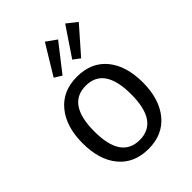

<svg xmlns="http://www.w3.org/2000/svg" viewBox="-228 -910 1037 1037"><g transform="rotate(-45 290.5 -391.0)"><path d="M303 -794 362 -752 241 -597 199 -623ZM450 -786 508 -740 378 -592 339 -621ZM291 -538Q401 -538 461.5 -464.5Q522 -391 522 -264Q522 -138 460.5 -63Q399 12 290 12Q181 12 120 -61.5Q59 -135 59 -262Q59 -388 120.5 -463Q182 -538 291 -538ZM291 -470Q149 -470 149 -262Q149 -56 290 -56Q432 -56 432 -264Q432 -470 291 -470Z"/></g></svg>

Font: FiraGO Book
Style: Regular
Weight: 350
Designer: bBox Type
Foundry: bBox Type GmbH
Version: Version 1.001;PS 001.001;hotconv 1.0.88;makeotf.lib2.5.64775